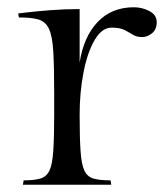

<svg xmlns="http://www.w3.org/2000/svg" viewBox="-20 -508 451 528"><path d="M348 -488Q371 -488 391 -477.5Q411 -467 411 -447Q411 -427 398 -416.5Q385 -406 371 -406Q356 -406 345.5 -412.5Q335 -419 322.5 -425.5Q310 -432 287 -432Q260 -432 240 -397.5Q220 -363 209.5 -308Q199 -253 199 -193Q199 -130 201.5 -93Q204 -56 212 -39Q220 -22 237 -17Q254 -12 284 -12L286 0H43L45 -12Q74 -12 91 -17Q108 -22 116 -39Q124 -56 126.5 -93Q129 -130 129 -193V-251Q129 -324 126.5 -366.5Q124 -409 114.5 -429Q105 -449 85.5 -454.5Q66 -460 32 -460L30 -471Q30 -471 55 -474Q80 -477 118.5 -480Q157 -483 199 -483V-336Q210 -407 248.5 -447.5Q287 -488 348 -488Z"/></svg>

Font: Gilda Display
Style: Regular
Weight: 400
Designer: Eduardo Rodriguez Tunni
Foundry: Eduardo Rodriguez Tunni
Version: Version 1.002; ttfautohint (v1.8.4.7-5d5b);gftools[0.9.22]